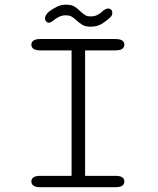

<svg xmlns="http://www.w3.org/2000/svg" viewBox="-20 -782 659 802"><path d="M149 0Q129.5 0 120.2 -6.2Q111 -12.5 111 -23.5Q111 -35.5 120.2 -41.5Q129.5 -47.5 149 -47.5H279V-571.5H149Q129.5 -571.5 120.2 -577.8Q111 -584 111 -595.5Q111 -606.5 120.2 -612.8Q129.5 -619 149 -619H461.5Q481.5 -619 490.5 -612.8Q499.5 -606.5 499.5 -595.5Q499.5 -584 490.5 -577.8Q481.5 -571.5 461.5 -571.5H335.5V-47.5H461.5Q481.5 -47.5 490.5 -41.5Q499.5 -35.5 499.5 -23.5Q499.5 -12.5 490.5 -6.2Q481.5 0 461.5 0ZM359 -670.5Q336.5 -670.5 323.5 -678.5Q310.5 -686.5 298.5 -698Q288 -707.5 279 -712.8Q270 -718 255 -718Q239.5 -718 227.5 -712.2Q215.5 -706.5 206.5 -699Q200.5 -694 194.5 -690.5Q188.5 -687 184 -687Q178 -687 173 -692.5Q168 -698 168 -705.5Q168 -718.5 184.5 -733.5Q197.5 -743.5 216 -753Q234.5 -762.5 255.5 -762.5Q278.5 -762.5 291 -754.8Q303.5 -747 315.5 -735Q325.5 -725.5 334.8 -719.5Q344 -713.5 359 -713.5Q374.5 -713.5 386 -719.2Q397.5 -725 405.5 -732.5Q412 -739 418.8 -742.8Q425.5 -746.5 432 -746.5Q439 -746.5 444 -742Q449 -737.5 449 -728.5Q449 -718.5 443.5 -713Q433.5 -701.5 411.2 -686Q389 -670.5 359 -670.5Z"/></svg>

Font: Sono ExtraLight Monospace Light
Style: Regular
Weight: 300
Version: Version 2.112